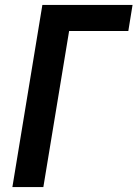

<svg xmlns="http://www.w3.org/2000/svg" viewBox="-20 -755 555 775"><path d="M30 0 151 -735H515L498 -630H259L155 0Z"/></svg>

Font: Iosevka SS18 Extrabold
Style: Italic
Weight: 800
Italic angle: -9°
Monospace: yes
Designer: Belleve Invis
Foundry: Belleve Invis
Version: Version 25.1.1; ttfautohint (v1.8.4)